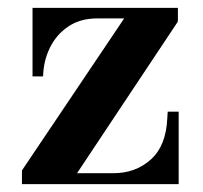

<svg xmlns="http://www.w3.org/2000/svg" viewBox="-20 -470 518 490"><path d="M39 -15 36 -35 309 -441H420L434 -415L168 -15ZM36 0V-35L44 -28H270Q326 -28 365 -63Q404 -98 407 -169L408 -185H436V0ZM63 -275V-450H434V-416L426 -423H228Q185 -423 154.5 -402.5Q124 -382 107.5 -348.5Q91 -315 90 -275Z"/></svg>

Font: Libre Bodoni Medium
Style: Regular
Weight: 500
Designer: Pablo Impallari, Rodrigo Fuenzalida
Foundry: Impallari Type
Version: Version 2.005;gftools[0.9.23]